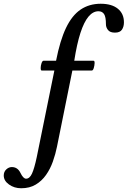

<svg xmlns="http://www.w3.org/2000/svg" viewBox="-178 -735 681 1024"><path d="M-65 269Q-102 269 -130 249Q-158 229 -158 201Q-158 181 -144.5 168.5Q-131 156 -115 156Q-84 156 -69 187Q-54 218 -39 218Q-20 218 -7.5 191Q5 164 18 103L112 -359H44Q39 -359 39 -372Q39 -385 43.5 -398Q48 -411 54 -411H121Q142 -519 174 -586Q206 -653 252 -684Q298 -715 359 -715Q418 -715 450.5 -688.5Q483 -662 483 -616Q483 -593 472.5 -577Q462 -561 435 -561Q409 -561 398 -575Q387 -589 387 -605Q387 -645 377 -660Q367 -675 347 -675Q318 -675 294 -646.5Q270 -618 251 -559.5Q232 -501 218 -411H321Q327 -411 326.5 -398Q326 -385 322 -372Q318 -359 312 -359H208L126 47Q118 87 104 126.5Q90 166 67.5 198Q45 230 12.5 249.5Q-20 269 -65 269Z"/></svg>

Font: Junicode VF
Style: Italic
Weight: 400
Italic angle: -11°
Designer: Peter S. Baker
Version: Version 2.209